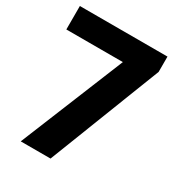

<svg xmlns="http://www.w3.org/2000/svg" viewBox="-176 -854 897 968"><g transform="rotate(30 272.5 -370.0)"><path d="M89 0 335 -603.5H6V-740H516V-651L262.5 0Z"/></g></svg>

Font: Encode Sans SemiExpanded SemiExpanded
Style: Bold
Weight: 700
Width: 6
Designer: Multiple Designers
Foundry: Impallari Type
Version: Version 3.000; ttfautohint (v1.8.3) -l 8 -r 50 -G 200 -x 14 